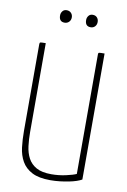

<svg xmlns="http://www.w3.org/2000/svg" viewBox="-98 -949 673 1016"><g transform="rotate(10 238.5 -440.5)"><path d="M97 -223Q97 -184 101.5 -147.5Q106 -111 121 -83Q136 -55 165.5 -38.5Q195 -22 246 -22Q286 -22 324 -30.5Q362 -39 379 -47V-690Q379 -698 384.5 -699Q390 -700 413 -700V-23Q403 -17 385.5 -11Q368 -5 345.5 -0.5Q323 4 297.5 7Q272 10 246 10Q184 10 147.5 -9Q111 -28 92.5 -60.5Q74 -93 69 -135Q64 -177 64 -223V-689Q64 -697 68 -698.5Q72 -700 97 -700ZM146 -858Q146 -871 154 -881Q162 -891 176 -891Q191 -891 200 -881.5Q209 -872 209 -858Q209 -843 199.5 -833.5Q190 -824 176 -824Q146 -824 146 -858ZM286 -858Q286 -871 294 -881Q302 -891 316 -891Q331 -891 339.5 -881.5Q348 -872 348 -858Q348 -843 339 -833.5Q330 -824 316 -824Q286 -824 286 -858Z"/></g></svg>

Font: Yanone Kaffeesatz Thin
Style: Regular
Weight: 250
Designer: Yanone
Foundry: Yanone Font Production. Not for release.
Version: Version 1.002